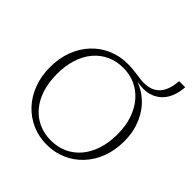

<svg xmlns="http://www.w3.org/2000/svg" viewBox="-228 -1043 1223 1223"><g transform="rotate(45 383.0 -431.5)"><path d="M380 -28Q440 -28 490 -50.5Q540 -73 576.5 -116Q613 -159 633 -219.5Q653 -280 653 -355Q653 -431 632.5 -491Q612 -551 575 -594Q538 -637 488.5 -659.5Q439 -682 380 -682Q320 -682 270 -659.5Q220 -637 183.5 -594Q147 -551 127.5 -490.5Q108 -430 108 -355Q108 -280 127.5 -219.5Q147 -159 183.5 -116Q220 -73 270 -50.5Q320 -28 380 -28ZM509 -677 482 -690Q536 -675 579 -644Q622 -613 652 -569.5Q682 -526 698.5 -472Q715 -418 715 -355Q715 -274 689.5 -207Q664 -140 618.5 -91.5Q573 -43 512 -16.5Q451 10 380 10Q310 10 249 -16.5Q188 -43 142.5 -91.5Q97 -140 71.5 -207Q46 -274 46 -355Q46 -436 71.5 -503Q97 -570 142.5 -618.5Q188 -667 249 -693.5Q310 -720 380 -720Q404 -720 426 -718Q448 -716 467.5 -713.5Q487 -711 504.5 -708.5Q522 -706 538 -706Q576 -706 603 -717Q630 -728 648.5 -749Q667 -770 677.5 -801Q688 -832 691 -873H746Q742 -822 727 -785.5Q712 -749 687.5 -725Q663 -701 631.5 -689Q600 -677 564 -677Q553 -677 542 -678Q531 -679 520.5 -680.5Q510 -682 499.5 -684Q489 -686 479 -688L509 -686Z"/></g></svg>

Font: Roboto Serif 36pt ExtraLight
Style: Regular
Weight: 250
Designer: Greg Gazdowicz
Foundry: Commercial Type
Version: Version 1.008